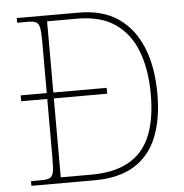

<svg xmlns="http://www.w3.org/2000/svg" viewBox="-51 -764 780 814"><g transform="rotate(-5 338.5 -357.0)"><path d="M50 0V-20H95Q119 -20 130.5 -26Q142 -32 145.5 -51Q149 -70 149 -108V-361H38V-386H149V-605Q149 -644 145.5 -663Q142 -682 131 -688Q120 -694 98 -694H50V-714H315Q415 -714 481.5 -668.5Q548 -623 582 -539.5Q616 -456 616 -342Q616 -233 584.5 -156.5Q553 -80 487 -40Q421 0 319 0ZM305 -25Q405 -25 467.5 -60.5Q530 -96 559 -166.5Q588 -237 588 -342Q588 -447 558.5 -525Q529 -603 467 -646Q405 -689 306 -689H177V-386H404V-361H177V-25Z"/></g></svg>

Font: Noto Serif Ethiopic Thin
Style: Regular
Weight: 250
Version: Version 2.102